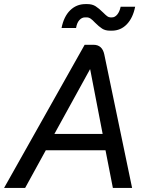

<svg xmlns="http://www.w3.org/2000/svg" viewBox="-48 -919 726 939"><path d="M468 -184H176L75 0H-28L366 -700H409Q452 -700 462 -653L598 0H504ZM218 -264H454L393 -580H392ZM417 -808Q404 -822 395 -828Q386 -834 376 -834H368Q352 -834 340 -820.5Q328 -807 324 -782H253Q264 -838 295 -868.5Q326 -899 370 -899H379Q403 -899 419.5 -888.5Q436 -878 456 -858Q469 -845 476.5 -839.5Q484 -834 492 -834H500Q514 -834 525.5 -848Q537 -862 542 -886H613Q602 -831 572 -800Q542 -769 499 -769H490Q467 -769 451.5 -779Q436 -789 417 -808Z"/></svg>

Font: Bai Jamjuree Medium
Style: Italic
Weight: 500
Italic angle: -10°
Version: Version 1.000; ttfautohint (v1.6)